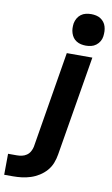

<svg xmlns="http://www.w3.org/2000/svg" viewBox="-226 -812 630 1080"><g transform="rotate(10 89.5 -272.5)"><path d="M-71 215H-121L-120 95H-70Q-56 95 -41.5 92Q-27 89 -14.5 80.5Q-2 72 5.5 58.5Q13 45 16 31L107 -520H253L158 50Q154 75 144.5 99.5Q135 124 117.5 144Q100 164 77 178.5Q54 193 29 201Q4 209 -21 212Q-46 215 -71 215ZM205 -580Q191 -580 177 -583Q163 -586 151 -593.5Q139 -601 131.5 -611.5Q124 -622 119.5 -635.5Q115 -649 114.5 -663Q114 -677 116 -692Q119 -707 126.5 -720.5Q134 -734 146.5 -743.5Q159 -753 174.5 -756.5Q190 -760 205 -760Q219 -760 233 -757Q247 -754 258.5 -746.5Q270 -739 278 -728.5Q286 -718 290 -704.5Q294 -691 294.5 -677Q295 -663 293 -648Q291 -633 283 -619.5Q275 -606 262.5 -596.5Q250 -587 235 -583.5Q220 -580 205 -580Z"/></g></svg>

Font: Iosevka Aile Heavy Oblique
Style: Regular
Weight: 900
Italic angle: -9°
Designer: Belleve Invis
Foundry: Belleve Invis
Version: Version 31.1.0; ttfautohint (v1.8.4)